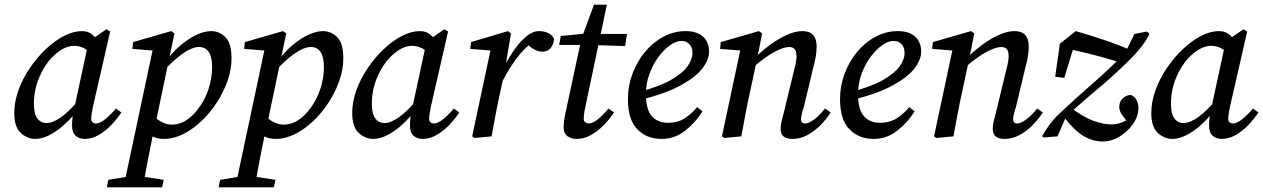

<svg xmlns="http://www.w3.org/2000/svg" viewBox="-20 -583 5401 821"><path d="M131 11Q97 11 69 -14.5Q41 -40 41 -100Q41 -148 59 -197.5Q77 -247 107.5 -292Q138 -337 176 -373Q214 -409 254 -429.5Q294 -450 331 -450Q360 -450 380.5 -430Q401 -410 419 -380L379 -351Q362 -365 341 -376Q320 -387 297 -387Q251 -387 203 -338Q170 -305 147.5 -251.5Q125 -198 125 -139Q125 -97 139.5 -77Q154 -57 179 -57Q206 -57 241.5 -82Q277 -107 330 -170L338 -148Q307 -102 271.5 -66Q236 -30 199.5 -9.5Q163 11 131 11ZM342 11Q319 11 303.5 -2.5Q288 -16 288 -46Q288 -66 290.5 -83Q293 -100 298 -122L359 -405L435 -458L451 -448L377 -125Q370 -90 370 -75Q370 -65 376 -60Q382 -55 390 -55Q407 -55 429.5 -73Q452 -91 476 -119L499 -102Q481 -75 456.5 -49Q432 -23 402.5 -6Q373 11 342 11Z M508 218 635 -380 657 -365 546 -374 549 -403 712 -450 726 -440 641 -35 636 -18Q619 66 609 118.5Q599 171 592 218ZM588 -38 627 -97Q649 -73 671 -61.5Q693 -50 714 -50Q748 -50 777 -69Q806 -88 829 -120Q856 -155 871.5 -202Q887 -249 887 -296Q887 -382 831 -382Q801 -382 760 -353Q719 -324 674 -273L665 -281Q693 -333 731.5 -370.5Q770 -408 810 -429Q850 -450 883 -450Q918 -450 944 -424Q970 -398 970 -334Q970 -286 953 -237.5Q936 -189 907 -144.5Q878 -100 841 -65Q804 -30 763 -9.5Q722 11 682 11Q654 11 632.5 0.5Q611 -10 588 -38ZM437 218 443 186 547 169H570L680 186L673 218Z M986 218 1113 -380 1135 -365 1024 -374 1027 -403 1190 -450 1204 -440 1119 -35 1114 -18Q1097 66 1087 118.5Q1077 171 1070 218ZM1066 -38 1105 -97Q1127 -73 1149 -61.5Q1171 -50 1192 -50Q1226 -50 1255 -69Q1284 -88 1307 -120Q1334 -155 1349.5 -202Q1365 -249 1365 -296Q1365 -382 1309 -382Q1279 -382 1238 -353Q1197 -324 1152 -273L1143 -281Q1171 -333 1209.5 -370.5Q1248 -408 1288 -429Q1328 -450 1361 -450Q1396 -450 1422 -424Q1448 -398 1448 -334Q1448 -286 1431 -237.5Q1414 -189 1385 -144.5Q1356 -100 1319 -65Q1282 -30 1241 -9.5Q1200 11 1160 11Q1132 11 1110.5 0.5Q1089 -10 1066 -38ZM915 218 921 186 1025 169H1048L1158 186L1151 218Z M1576 11Q1542 11 1514 -14.5Q1486 -40 1486 -100Q1486 -148 1504 -197.5Q1522 -247 1552.5 -292Q1583 -337 1621 -373Q1659 -409 1699 -429.5Q1739 -450 1776 -450Q1805 -450 1825.5 -430Q1846 -410 1864 -380L1824 -351Q1807 -365 1786 -376Q1765 -387 1742 -387Q1696 -387 1648 -338Q1615 -305 1592.5 -251.5Q1570 -198 1570 -139Q1570 -97 1584.5 -77Q1599 -57 1624 -57Q1651 -57 1686.5 -82Q1722 -107 1775 -170L1783 -148Q1752 -102 1716.5 -66Q1681 -30 1644.5 -9.5Q1608 11 1576 11ZM1787 11Q1764 11 1748.5 -2.5Q1733 -16 1733 -46Q1733 -66 1735.5 -83Q1738 -100 1743 -122L1804 -405L1880 -458L1896 -448L1822 -125Q1815 -90 1815 -75Q1815 -65 1821 -60Q1827 -55 1835 -55Q1852 -55 1874.5 -73Q1897 -91 1921 -119L1944 -102Q1926 -75 1901.5 -49Q1877 -23 1847.5 -6Q1818 11 1787 11Z M2125 -229 2123 -274Q2144 -317 2170.5 -357.5Q2197 -398 2226.5 -424Q2256 -450 2285 -450Q2305 -450 2322.5 -442.5Q2340 -435 2349 -418Q2348 -394 2335 -378Q2322 -362 2298 -362Q2282 -362 2264 -372Q2246 -382 2230 -399L2218 -411L2264 -408Q2220 -376 2187 -331Q2154 -286 2125 -229ZM1999 0 2080 -380 2103 -365 1991 -374 1994 -403 2152 -450 2165 -440 2141 -298 2139 -282 2120 -194Q2109 -145 2100 -97Q2091 -49 2082 0L2009 7Z M2371 -391 2378 -429 2500 -441V-438H2661L2653 -386L2496 -391ZM2400 -109 2466 -417 2520 -563H2575L2483 -126Q2479 -109 2477.5 -95.5Q2476 -82 2476 -75Q2476 -65 2482.5 -60Q2489 -55 2496 -55Q2513 -55 2534 -71Q2555 -87 2582 -119L2606 -102Q2586 -73 2561 -47.5Q2536 -22 2507 -5.5Q2478 11 2445 11Q2422 11 2406 -1Q2390 -13 2390 -37Q2390 -49 2392 -65.5Q2394 -82 2400 -109Z M2809 11Q2745 11 2705 -30.5Q2665 -72 2665 -159Q2665 -216 2684.5 -268Q2704 -320 2738 -361Q2772 -402 2817 -426Q2862 -450 2912 -450Q2960 -450 2986 -426.5Q3012 -403 3012 -362Q3012 -329 2984.5 -292Q2957 -255 2892.5 -219Q2828 -183 2715 -155L2712 -190Q2798 -212 2848 -240.5Q2898 -269 2919.5 -299Q2941 -329 2941 -356Q2941 -381 2927.5 -394.5Q2914 -408 2893 -408Q2871 -408 2845 -389.5Q2819 -371 2795.5 -339.5Q2772 -308 2757 -267Q2742 -226 2742 -181Q2742 -115 2767 -86.5Q2792 -58 2837 -58Q2880 -58 2910.5 -79Q2941 -100 2961 -125L2984 -107Q2954 -59 2909.5 -24Q2865 11 2809 11Z M3318 -31Q3318 -47 3322 -64Q3326 -81 3333 -107L3371 -264Q3377 -287 3381.5 -307.5Q3386 -328 3386 -342Q3386 -365 3377.5 -373.5Q3369 -382 3355 -382Q3330 -382 3290.5 -360.5Q3251 -339 3201 -296L3204 -332Q3236 -364 3272.5 -391Q3309 -418 3345 -434Q3381 -450 3411 -450Q3472 -450 3472 -384Q3472 -362 3468 -340Q3464 -318 3458 -296L3417 -125Q3411 -107 3408 -93.5Q3405 -80 3405 -74Q3405 -55 3423 -55Q3438 -55 3461 -72Q3484 -89 3508 -119L3532 -102Q3514 -74 3488.5 -48Q3463 -22 3432.5 -5.5Q3402 11 3369 11Q3318 11 3318 -31ZM3150 0 3077 7 3067 0 3148 -380 3171 -365 3059 -374 3062 -403 3225 -450 3239 -440 3216 -325 3188 -194Q3177 -145 3168 -97Q3159 -49 3150 0Z M3716 11Q3652 11 3612 -30.5Q3572 -72 3572 -159Q3572 -216 3591.5 -268Q3611 -320 3645 -361Q3679 -402 3724 -426Q3769 -450 3819 -450Q3867 -450 3893 -426.5Q3919 -403 3919 -362Q3919 -329 3891.5 -292Q3864 -255 3799.5 -219Q3735 -183 3622 -155L3619 -190Q3705 -212 3755 -240.5Q3805 -269 3826.5 -299Q3848 -329 3848 -356Q3848 -381 3834.5 -394.5Q3821 -408 3800 -408Q3778 -408 3752 -389.5Q3726 -371 3702.5 -339.5Q3679 -308 3664 -267Q3649 -226 3649 -181Q3649 -115 3674 -86.5Q3699 -58 3744 -58Q3787 -58 3817.5 -79Q3848 -100 3868 -125L3891 -107Q3861 -59 3816.5 -24Q3772 11 3716 11Z M4225 -31Q4225 -47 4229 -64Q4233 -81 4240 -107L4278 -264Q4284 -287 4288.5 -307.5Q4293 -328 4293 -342Q4293 -365 4284.5 -373.5Q4276 -382 4262 -382Q4237 -382 4197.5 -360.5Q4158 -339 4108 -296L4111 -332Q4143 -364 4179.5 -391Q4216 -418 4252 -434Q4288 -450 4318 -450Q4379 -450 4379 -384Q4379 -362 4375 -340Q4371 -318 4365 -296L4324 -125Q4318 -107 4315 -93.5Q4312 -80 4312 -74Q4312 -55 4330 -55Q4345 -55 4368 -72Q4391 -89 4415 -119L4439 -102Q4421 -74 4395.5 -48Q4370 -22 4339.5 -5.5Q4309 11 4276 11Q4225 11 4225 -31ZM4057 0 3984 7 3974 0 4055 -380 4078 -365 3966 -374 3969 -403 4132 -450 4146 -440 4123 -325 4095 -194Q4084 -145 4075 -97Q4066 -49 4057 0Z M4696 22Q4653 22 4613 -1.5Q4573 -25 4522 -92L4551 -128Q4612 -82 4655.5 -66.5Q4699 -51 4732 -51Q4758 -51 4780 -60.5Q4802 -70 4821 -86L4805 -57Q4784 -82 4775 -96.5Q4766 -111 4766 -126Q4766 -148 4780.5 -162Q4795 -176 4815 -177Q4831 -172 4839.5 -156Q4848 -140 4848 -122Q4848 -86 4825 -53Q4802 -20 4767 1Q4732 22 4696 22ZM4502 0 4443 5 4436 0Q4450 -25 4467 -49Q4484 -73 4514 -101Q4582 -165 4653 -226.5Q4724 -288 4791 -357L4831 -438L4884 -448L4895 -439Q4887 -418 4863.5 -387Q4840 -356 4803 -320Q4737 -255 4669.5 -199Q4602 -143 4538 -83ZM4492 -255 4512 -396 4580 -450Q4642 -432 4699 -413Q4756 -394 4819 -367L4777 -314Q4735 -327 4697.5 -337.5Q4660 -348 4620 -357.5Q4580 -367 4530 -378L4581 -414L4531 -250Z M4993 11Q4959 11 4931 -14.5Q4903 -40 4903 -100Q4903 -148 4921 -197.5Q4939 -247 4969.5 -292Q5000 -337 5038 -373Q5076 -409 5116 -429.5Q5156 -450 5193 -450Q5222 -450 5242.5 -430Q5263 -410 5281 -380L5241 -351Q5224 -365 5203 -376Q5182 -387 5159 -387Q5113 -387 5065 -338Q5032 -305 5009.5 -251.5Q4987 -198 4987 -139Q4987 -97 5001.5 -77Q5016 -57 5041 -57Q5068 -57 5103.5 -82Q5139 -107 5192 -170L5200 -148Q5169 -102 5133.5 -66Q5098 -30 5061.5 -9.5Q5025 11 4993 11ZM5204 11Q5181 11 5165.5 -2.5Q5150 -16 5150 -46Q5150 -66 5152.5 -83Q5155 -100 5160 -122L5221 -405L5297 -458L5313 -448L5239 -125Q5232 -90 5232 -75Q5232 -65 5238 -60Q5244 -55 5252 -55Q5269 -55 5291.5 -73Q5314 -91 5338 -119L5361 -102Q5343 -75 5318.5 -49Q5294 -23 5264.5 -6Q5235 11 5204 11Z"/></svg>

Font: Lisu Bosa Medium
Style: Italic
Weight: 500
Italic angle: -19°
Designer: David Morse, Annie Olsen, Victor Gaultney, Frank Grießhammer (Latin)
Foundry: SIL International
Version: Version 2.000